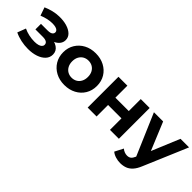

<svg xmlns="http://www.w3.org/2000/svg" viewBox="77 -1359 2371 2371"><g transform="rotate(45 1262.0 -173.5)"><path d="M256.6 10Q194.8 10 133.5 -3Q72.2 -16.1 19.9 -41.7L61.8 -151.5Q103.3 -131.4 151.8 -120.8Q200.2 -110.2 249.9 -110.2Q286.2 -110.2 312.5 -117.5Q338.7 -124.8 352.9 -138.9Q367.2 -152.9 367.2 -172.5Q367.2 -199.4 345.3 -212.8Q323.4 -226.3 281.1 -226.3H151.8V-323.3H268Q295.2 -323.3 313.9 -329Q332.5 -334.7 342.3 -346.6Q352.2 -358.4 352.2 -374.4Q352.2 -391.1 340.2 -403.2Q328.3 -415.3 305 -421.7Q281.6 -428.2 246.8 -428.2Q206.8 -428.2 163.8 -418.5Q120.8 -408.9 76 -390.5L38.3 -498.5Q90.7 -521.1 142.7 -533.8Q194.8 -546.5 245.7 -547.5Q320.9 -549.7 380.9 -531.8Q440.8 -513.9 475.6 -479.8Q510.4 -445.7 510.4 -396.8Q510.4 -358 486.5 -327.2Q462.6 -296.4 421.9 -278.6Q381.2 -260.8 329.6 -260.8L334 -291.8Q422.6 -291.8 474 -256.4Q525.4 -221 525.4 -160Q525.4 -107.6 489.8 -69.4Q454.2 -31.2 393.7 -10.6Q333.1 10 256.6 10Z M888.6 7.6Q803.1 7.6 736.6 -28Q670.1 -63.6 631.8 -126.2Q593.5 -188.8 593.5 -269.3Q593.5 -350.4 631.9 -412.6Q670.3 -474.8 736.5 -510.2Q802.8 -545.5 888.6 -545.5Q974.3 -545.5 1041.1 -510.2Q1107.9 -474.9 1145.8 -412.7Q1183.6 -350.6 1183.6 -269.3Q1183.6 -188.6 1145.8 -126.1Q1108.1 -63.6 1041 -28Q974 7.6 888.6 7.6ZM888.6 -120.1Q928 -120.1 958.9 -137.9Q989.8 -155.6 1007.8 -189.5Q1025.8 -223.3 1025.8 -269.2Q1025.8 -316 1007.8 -349.2Q989.8 -382.3 958.9 -400.1Q928 -417.8 888.9 -417.8Q849.7 -417.8 818.8 -400.1Q788 -382.3 769.6 -349.2Q751.3 -316 751.3 -269.2Q751.3 -223.3 769.6 -189.5Q788 -155.6 818.8 -137.9Q849.6 -120.1 888.6 -120.1Z M1290.7 0V-537.9H1446.3V-328.5H1680V-537.9H1835.6V0H1680V-200.9H1446.3V0Z M2057.6 201.6Q2016.2 201.6 1975.2 188.7Q1934.1 175.8 1907.3 152.6L1964.8 41.6Q1983 57.7 2006.3 66.9Q2029.6 76.1 2053.2 76.1Q2085.7 76.1 2105.3 60.5Q2124.9 45 2140.3 9.2L2168.8 -56.7L2181.1 -73.8L2374.2 -537.9H2523.7L2281.2 33.3Q2254.8 98.1 2221.3 134.9Q2187.9 171.8 2147.2 186.7Q2106.6 201.6 2057.6 201.6ZM2149.8 20.8 1910 -537.9H2070.8L2257.1 -87.8Z"/></g></svg>

Font: Montserrat Thin
Style: Regular
Weight: 100
Designer: Julieta Ulanovsky
Foundry: Julieta Ulanovsky
Version: Version 9.000